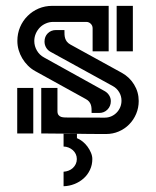

<svg xmlns="http://www.w3.org/2000/svg" viewBox="-20 -460 535 659"><path d="M121.6 -158.2H177.2V-78.6Q177.2 -69.8 180.9 -65.2Q184.6 -60.5 189.9 -58.8Q195.3 -57.1 202.1 -56.9Q209 -56.6 214.8 -56.6L339.4 -56.2Q351.6 -56.2 362.1 -60.8Q372.6 -65.4 380.4 -73.5Q388.2 -81.5 392.6 -92Q397 -102.5 397 -114.7Q397 -130.4 388.9 -143.8Q380.9 -157.2 367.2 -164.6L153.3 -282.2Q143.6 -287.6 138.2 -296.9Q132.8 -306.2 132.8 -317.4Q132.8 -334.5 144 -345.7Q155.3 -356.9 172.4 -356.9H201.2Q201.2 -349.1 201.4 -342Q201.7 -335 203.6 -328.6Q205.6 -322.3 209.7 -316.9Q213.9 -311.5 221.7 -307.1L397.5 -210.4Q424.3 -195.8 440.2 -169.9Q456.1 -144 456.1 -113.3Q456.1 -89.8 447.3 -69.1Q438.5 -48.3 423.3 -33Q408.2 -17.6 387.7 -8.8Q367.2 0 343.8 0Q287.6 0 232.7 -1Q177.7 -2 121.6 -2ZM294.4 -72.3Q294.4 -79.6 294.2 -86.7Q293.9 -93.8 292 -99.9Q290 -106 285.9 -111.1Q281.7 -116.2 274.4 -120.1L101.1 -215.8Q86.9 -223.6 75.7 -234.9Q64.5 -246.1 56.4 -259.8Q48.3 -273.4 43.9 -288.6Q39.6 -303.7 39.6 -319.8Q39.6 -344.7 48.8 -366.7Q58.1 -388.7 74.5 -405Q90.8 -421.4 112.5 -430.7Q134.3 -439.9 159.2 -439.9H353V-283.7H297.9V-362.8Q297.9 -372.1 291.5 -378.4Q285.2 -384.8 275.9 -384.8H162.6Q149.4 -384.8 137.5 -379.6Q125.5 -374.5 116.7 -365.5Q107.9 -356.4 102.8 -344.5Q97.7 -332.5 97.7 -319.3Q97.7 -301.8 106.7 -286.4Q115.7 -271 131.3 -262.7L339.8 -147Q349.1 -141.6 354.7 -132.6Q360.4 -123.5 360.4 -112.8Q360.4 -95.7 348.9 -84Q337.4 -72.3 320.3 -72.3ZM198.2 -0.5H244.1V14.2Q253.9 18.1 263.4 25.6Q272.9 33.2 280.3 43.2Q287.6 53.2 292.2 64.2Q296.9 75.2 296.9 85.9Q296.9 106 288.8 123Q280.8 140.1 267.1 152.3Q253.4 164.6 235.6 171.6Q217.8 178.7 198.2 179.2V129.4Q207 128.9 215.3 125.7Q223.6 122.6 230 116.7Q236.3 110.8 240 103Q243.7 95.2 243.7 85.9Q243.7 76.7 240 68.8Q236.3 61 230 55.4Q223.6 49.8 215.3 46.4Q207 43 198.2 43ZM436 -439.9V-283.7H380.4V-439.9ZM39.1 -2V-158.2H94.2V-2Z"/></svg>

Font: Isar CAT
Style: Regular
Weight: 400
Designer: Digitized by Peter Wiegel
Foundry: CAT-Fonts, Peter Wiegel
Version: Version 1.000; ttfautohint (v1.3)